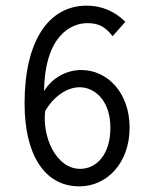

<svg xmlns="http://www.w3.org/2000/svg" viewBox="-20 -650 540 680"><path d="M261 10C360 10 439 -74 439 -198C439 -321 361 -402 268 -402C215 -402 164 -374 136 -327C139 -528 235 -568 289 -568C328 -568 351 -557 379 -522L424 -573C385 -611 339 -630 287 -630C154 -630 67 -508 67 -284C67 -103 137 10 261 10ZM264 -52C178 -52 129 -166 140 -257C167 -304 214 -341 262 -341C313 -341 371 -297 371 -197C371 -102 321 -52 264 -52Z"/></svg>

Font: Inconsolata
Style: Regular
Weight: 400
Monospace: yes
Designer: Raph Levien, Cyreal, Brenton Simpson
Foundry: Raph Levien, Cyreal, Google
Version: Version 3.100